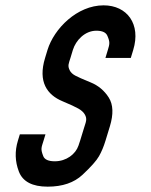

<svg xmlns="http://www.w3.org/2000/svg" viewBox="-20 -693 566 719"><path d="M143 -166 150.3 -190H54.3L47 -166C35 -126.7 36.2 -88.2 50.7 -50.5C65.2 -12.8 101.1 6 158.4 6C213.7 6 257.3 -8.8 289 -38.5C320.7 -68.2 341.3 -91.3 350.7 -108C360.2 -124.7 368.3 -144 375 -166L391.5 -220C405.3 -265.3 404 -301.2 387.4 -327.5C370.7 -353.8 348 -372.8 319.3 -384.5C290.5 -396.2 271.3 -404.7 261.6 -410C251.9 -415.3 245.1 -421.7 241.4 -429C232.3 -446.8 237.2 -454.4 243.8 -476L252.9 -506C263.8 -541.5 297.4 -578 340.9 -578C362.9 -578 376.7 -571.7 382.1 -559C392.3 -535.4 390.8 -528.5 383.9 -506L374.8 -476H469.8L478.9 -506C508.4 -602.5 456.2 -673 368 -673C268.5 -673 182.3 -585.6 157.9 -506L148.8 -476C121.2 -385.9 157.1 -337.7 213.7 -314C242.4 -302 262.3 -292.8 273.3 -286.5C284.4 -280.2 292.2 -273.2 296.9 -265.5C308 -247.3 301.5 -236.5 294.7 -214L280.3 -167C279.3 -163.7 277.1 -157.2 273.8 -147.5C263 -115.7 228.3 -89 185.4 -89C161.4 -89 146.9 -95.5 141.9 -108.5C131.5 -135.5 134.8 -139.4 143 -166Z"/></svg>

Font: Din Kursivschrift
Style: Eng
Weight: 400
Version: Version 1.089